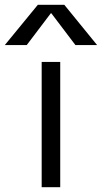

<svg xmlns="http://www.w3.org/2000/svg" viewBox="-58 -777 423 797"><path d="M155 -722H153L53 -590H-38L99 -757H209L345 -590H255ZM115 0V-520H192V0Z"/></svg>

Font: M PLUS 1p
Style: Regular
Weight: 400
Version: Version 1.062